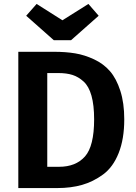

<svg xmlns="http://www.w3.org/2000/svg" viewBox="-20 -955 690 975"><path d="M429 -935 481 -875 341 -751H253L113 -875L166 -935L297 -852ZM254 -692Q314 -692 362 -684Q410 -676 458 -653.5Q506 -631 538.5 -593.5Q571 -556 591 -494Q611 -432 611 -349Q611 -249 582.5 -177.5Q554 -106 503.5 -69Q453 -32 396.5 -16Q340 0 271 0H73V-692ZM277 -584H220V-108H280Q365 -108 411.5 -160.5Q458 -213 458 -349Q458 -421 444.5 -469Q431 -517 404.5 -541Q378 -565 348 -574.5Q318 -584 277 -584Z"/></svg>

Font: Fira Sans SemiBold
Style: Regular
Weight: 600
Designer: bBox Type GmbH & Carrois Corporate GbR & Edenspiekermann AG
Foundry: bBox Type GmbH & Carrois Corporate GbR & Edenspiekermann AG
Version: Version 4.301;PS 004.301;hotconv 1.0.88;makeotf.lib2.5.64775